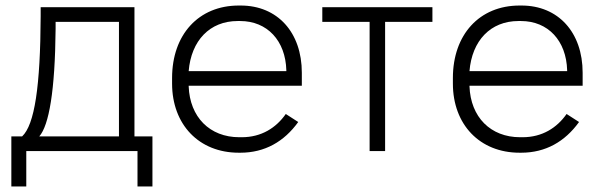

<svg xmlns="http://www.w3.org/2000/svg" viewBox="-20 -546 2177 694"><path d="M21 128H75V0H477V128H531V-53H466V-520H127V-488C126 -234 105 -95 60 -53H21ZM122 -53C157 -93 179 -217 181 -442V-467H410V-53Z M843 6H849C937 6 1007 -34 1058 -105L1013 -134C978 -84 925 -50 854 -50H845C738 -50 666 -123 662 -234V-236H1071V-283C1071 -429 983 -526 850 -526H843C698 -526 602 -421 602 -264V-244C602 -96 699 6 843 6ZM662 -289C671 -399 738 -470 839 -470H848C946 -470 1012 -399 1015 -292V-289Z M1316 0H1372V-467H1543V-520H1145V-467H1316Z M1858 6H1864C1952 6 2022 -34 2073 -105L2028 -134C1993 -84 1940 -50 1869 -50H1860C1753 -50 1681 -123 1677 -234V-236H2086V-283C2086 -429 1998 -526 1865 -526H1858C1713 -526 1617 -421 1617 -264V-244C1617 -96 1714 6 1858 6ZM1677 -289C1686 -399 1753 -470 1854 -470H1863C1961 -470 2027 -399 2030 -292V-289Z"/></svg>

Font: Fixel Text Light
Style: Regular
Weight: 300
Width: 4
Designer: AlfaBravo + MacPaw
Foundry: Kyrylo Tkachov, Marchela Mozhyna, Serhii Makarenko, Maria Weinstein, Zakhar Kryvoshyya
Version: Version 1.211